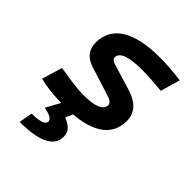

<svg xmlns="http://www.w3.org/2000/svg" viewBox="-212 -651 1010 1010"><g transform="rotate(45 293.0 -146.0)"><path d="M219.2 9.8Q98.1 9.8 28.3 -10.7L62.5 -124Q122.1 -113.8 167.2 -108.2Q212.4 -102.5 239.3 -102.5Q372.6 -102.5 372.6 -157.2Q372.6 -178.2 338.9 -189L172.9 -241.2Q132.8 -253.9 112.8 -280.3Q92.8 -306.6 92.8 -342.3Q92.8 -433.6 168 -480.5Q243.2 -527.3 389.2 -527.3Q426.8 -527.3 466.6 -524.2Q506.3 -521 546.4 -515.6L514.6 -406.2Q471.7 -410.2 434.3 -412.6Q397 -415 368.2 -415Q218.8 -415 218.8 -359.9Q218.8 -341.8 248 -333.5L390.6 -290.5Q501 -256.8 501 -167.5Q501 -80.6 429.4 -35.4Q357.9 9.8 219.2 9.8ZM105.5 234.4 119.1 158.7Q211.4 158.7 211.4 126Q211.4 100.1 146 88.4L207.5 -23.9L279.3 1L257.8 48.8Q291 61 307.9 79.1Q324.7 97.2 324.7 125Q324.7 234.4 105.5 234.4Z"/></g></svg>

Font: Cascadia Mono NF SemiBold
Style: Italic
Weight: 600
Italic angle: -10°
Monospace: yes
Designer: Aaron Bell
Foundry: Saja Typeworks
Version: Version 2404.023; ttfautohint (v1.8.4)